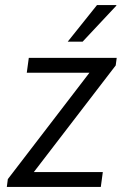

<svg xmlns="http://www.w3.org/2000/svg" viewBox="-20 -740 503 760"><path d="M442 -511 438 -481 114 -59H387L379 0H7L11 -31L334 -452H86L94 -511ZM441 -720 440 -717 307 -575H248L364 -720Z"/></svg>

Font: Chivo Light Italic
Style: Regular
Weight: 300
Italic angle: -8.05°
Designer: Hector Gatti
Foundry: Omnibus-Type
Version: Version 1.007